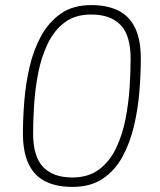

<svg xmlns="http://www.w3.org/2000/svg" viewBox="-20 -722 627 754"><path d="M265 12Q201 12 157.5 -10Q114 -32 92 -79Q70 -126 70 -198Q70 -257 75.5 -325.5Q81 -394 96.5 -460.5Q112 -527 142 -581.5Q172 -636 219.5 -669Q267 -702 338 -702Q402 -702 445.5 -680Q489 -658 511 -611.5Q533 -565 533 -492Q533 -433 527.5 -364Q522 -295 506.5 -228.5Q491 -162 461.5 -107.5Q432 -53 384 -20.5Q336 12 265 12ZM264 -25Q327 -25 369 -56.5Q411 -88 436 -140.5Q461 -193 473 -255Q485 -317 489 -379Q493 -441 493 -491Q493 -583 453.5 -624Q414 -665 338 -665Q275 -665 233.5 -633.5Q192 -602 167 -549.5Q142 -497 130 -435Q118 -373 114 -311Q110 -249 110 -199Q110 -107 149.5 -66Q189 -25 264 -25Z"/></svg>

Font: Exo 2 ExtraLight
Style: Italic
Weight: 250
Italic angle: -8°
Designer: Natanael Gama
Foundry: Natanael Gama
Version: Version 2.010